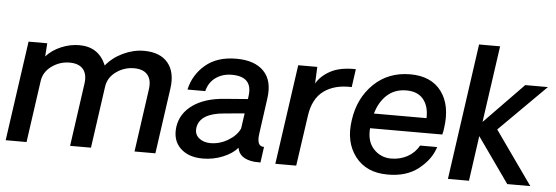

<svg xmlns="http://www.w3.org/2000/svg" viewBox="-49 -899 3051 1054"><g transform="rotate(5 1476.5 -372.0)"><path d="M723 -555Q812 -555 855 -503.5Q898 -452 885 -361L834 0H719L768 -348Q775 -399 751.5 -427Q728 -455 677 -455Q623 -455 578.5 -423Q534 -391 527 -340L479 0H364L413 -348Q420 -399 396.5 -427Q373 -455 322 -455Q268 -455 223.5 -423Q179 -391 172 -340L124 0H9L87 -550H190L185 -477Q217 -513 266.5 -534Q316 -555 367 -555Q474 -555 515 -456Q551 -501 608 -528Q665 -555 723 -555Z M1095 6Q1015 6 970.5 -38Q926 -82 936 -156Q947 -230 1012.5 -276.5Q1078 -323 1187 -331L1314 -341L1316 -356Q1332 -466 1215 -466Q1164 -466 1126.5 -439.5Q1089 -413 1077 -364H979Q997 -446 1061.5 -501Q1126 -556 1232 -556Q1333 -556 1383.5 -504Q1434 -452 1420 -354L1393 -159Q1382 -85 1425 -87L1413 0Q1391 0 1379 -1Q1296 -10 1286 -70Q1258 -37 1205.5 -15.5Q1153 6 1095 6ZM1130 -82Q1181 -82 1227.5 -110Q1274 -138 1291 -177L1303 -261L1193 -251Q1058 -240 1046 -160Q1041 -124 1066 -103Q1091 -82 1130 -82Z M1890 -556 1876 -456Q1782 -460 1722.5 -416.5Q1663 -373 1650 -278L1610 0H1495L1573 -550H1678L1674 -458Q1698 -501 1751 -529.5Q1804 -558 1890 -556Z M2401 -277Q2399 -257 2394 -240H1996Q1990 -168 2028 -126.5Q2066 -85 2124 -84Q2175 -84 2215.5 -106.5Q2256 -129 2278 -169H2372Q2351 -100 2284 -47Q2217 6 2113 5Q1996 5 1935 -74.5Q1874 -154 1892 -275Q1909 -398 1989.5 -476Q2070 -554 2191 -554Q2306 -554 2362.5 -478.5Q2419 -403 2401 -277ZM2177 -464Q2114 -464 2071.5 -426Q2029 -388 2010 -322H2300Q2302 -388 2270.5 -426Q2239 -464 2177 -464Z M2446 0 2552 -750H2668L2608 -328L2824 -550H2949L2692 -294L2900 0H2773L2597 -249L2562 0Z"/></g></svg>

Font: Oakes Grotesk Medium
Style: Italic
Weight: 500
Italic angle: -8°
Designer: Samuel Oakes
Foundry: Samuel Oakes
Version: Version 1.000;PS 001.000;hotconv 1.0.88;makeotf.lib2.5.64775